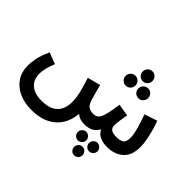

<svg xmlns="http://www.w3.org/2000/svg" viewBox="-187 -1031 1599 1599"><g transform="rotate(45 613.0 -231.0)"><path d="M800 -593Q776 -593 759.5 -610Q743 -627 743 -651Q743 -675 759.5 -692Q776 -709 800 -709Q824 -709 840.5 -692Q857 -675 857 -651Q857 -627 840.5 -610Q824 -593 800 -593ZM726 -467Q702 -467 685 -484Q668 -501 668 -524Q668 -549 685 -566Q702 -583 726 -583Q750 -583 766.5 -566Q783 -549 783 -524Q783 -501 766.5 -484Q750 -467 726 -467ZM875 -467Q851 -467 834 -484Q817 -501 817 -524Q817 -549 834 -566Q851 -583 875 -583Q899 -583 915.5 -566Q932 -549 932 -524Q932 -501 915.5 -484Q899 -467 875 -467ZM313 232Q233 232 169.5 204Q106 176 68.5 122Q31 68 31 -11Q31 -44 40.5 -94.5Q50 -145 83 -215L183 -177Q164 -129 155.5 -94.5Q147 -60 147 -28Q147 40 191.5 79Q236 118 318 118Q392 118 433 94Q474 70 491 31.5Q508 -7 508 -51Q508 -108 493.5 -164.5Q479 -221 457 -290L572 -320Q587 -263 595 -233.5Q603 -204 608 -188Q623 -138 644.5 -123.5Q666 -109 699 -109Q717 -109 732.5 -115Q748 -121 760 -141Q772 -161 782.5 -203Q793 -245 802 -318L910 -300Q904 -268 898 -227.5Q892 -187 892 -163Q892 -142 908.5 -125.5Q925 -109 976 -109Q1014 -109 1038 -123.5Q1062 -138 1062 -189Q1062 -227 1045 -286.5Q1028 -346 1006 -409L1119 -446Q1134 -407 1146.5 -361Q1159 -315 1167 -271Q1175 -227 1175 -194Q1175 -91 1119 -43Q1063 5 976 5Q927 5 891 -12Q855 -29 839 -65Q815 -23 782 -9Q749 5 709 5Q652 5 618 -26Q612 49 576.5 107Q541 165 475 198.5Q409 232 313 232ZM897 36Q917 36 932 51Q947 66 947 86Q947 107 932 121.5Q917 136 897 136Q877 136 862.5 121.5Q848 107 848 86Q848 66 862.5 51Q877 36 897 36ZM766 37Q787 37 801.5 52Q816 67 816 87Q816 108 801.5 122.5Q787 137 766 137Q746 137 731.5 122.5Q717 108 717 87Q717 67 731.5 52Q746 37 766 37ZM832 147Q853 147 867.5 162Q882 177 882 197Q882 218 867.5 232.5Q853 247 832 247Q811 247 797 232.5Q783 218 783 197Q783 177 797 162Q811 147 832 147Z"/></g></svg>

Font: Noto Sans Arabic UI SmCn SmBd
Style: Regular
Weight: 600
Width: 4
Designer: Monotype Design Team, Nadine Chahine and Nizar Qandah
Foundry: Monotype Imaging Inc.
Version: Version 2.010; ttfautohint (v1.8.4.7-5d5b)